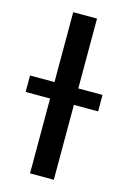

<svg xmlns="http://www.w3.org/2000/svg" viewBox="-151 -782 553 837"><g transform="rotate(15 125.5 -364.0)"><path d="M179.7 -727.5V0H72.3V-727.5ZM-38.1 -337.9V-412.1H289.1V-337.9Z"/></g></svg>

Font: Inter Medium
Style: Regular
Weight: 500
Designer: Rasmus Andersson
Foundry: rsms
Version: Version 4.001;git-9221beed3